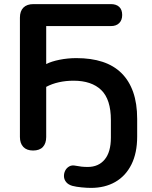

<svg xmlns="http://www.w3.org/2000/svg" viewBox="-20 -725 740 935"><path d="M423 190Q404 190 377.5 187.5Q351 185 332 180Q312 174 302 161.5Q292 149 291.5 134Q291 119 297.5 106Q304 93 317 85.5Q330 78 348 82Q363 85 377 86.5Q391 88 407 88Q460 88 490 51.5Q520 15 520 -55V-140Q520 -241 473 -286.5Q426 -332 338 -332Q301 -332 267 -324.5Q233 -317 205 -302V-58Q205 -27 189 -9.5Q173 8 141 8Q110 8 93.5 -9.5Q77 -27 77 -58V-639Q77 -671 94 -688Q111 -705 143 -705H520Q546 -705 560.5 -691.5Q575 -678 575 -652Q575 -627 560.5 -612.5Q546 -598 520 -598H205V-413Q230 -426 270 -434Q310 -442 352 -442Q424 -442 479 -424Q534 -406 571.5 -369Q609 -332 628.5 -276.5Q648 -221 648 -146V-60Q648 20 620 76Q592 132 541.5 161Q491 190 423 190Z"/></svg>

Font: Nunito
Style: Bold
Weight: 700
Designer: Vernon Adams
Foundry: Vernon Adams
Version: Version 3.602